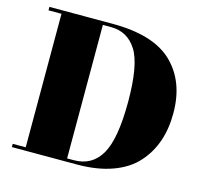

<svg xmlns="http://www.w3.org/2000/svg" viewBox="-101 -811 964 914"><g transform="rotate(15 381.0 -354.5)"><path d="M301 -25H334Q424 -25 468 -101.5Q512 -178 512 -360Q512 -542 467.5 -612.5Q423 -683 341 -683H301ZM354 -9H33V-25H97V-683H33V-700H344Q547 -700 640.5 -609.5Q734 -519 734 -363Q734 -210 648 -114Q604 -64 529 -36.5Q454 -9 354 -9Z"/></g></svg>

Font: Elsie Black
Style: Regular
Weight: 900
Designer: Alejandro Inler
Foundry: Alejandro Inler
Version: 1.002